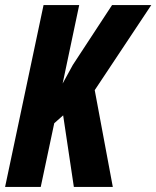

<svg xmlns="http://www.w3.org/2000/svg" viewBox="-23 -734 614 754"><path d="M148 -714H288L223 -406L263 -479L417 -714H571L349 -380L420 0H267L225 -281L190 -250L137 0H-3Z"/></svg>

Font: Noto Sans Display Ex Bold Cond
Style: Italic
Weight: 800
Width: 3
Italic angle: -12°
Designer: Monotype Design team
Foundry: Monotype Imaging Inc.
Version: Version 1.000